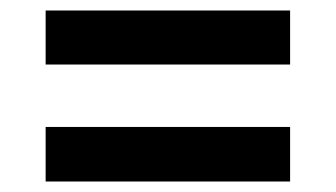

<svg xmlns="http://www.w3.org/2000/svg" viewBox="-20 -488 640 366"><path d="M67 -365V-468H533V-365ZM67 -142V-246H533V-142Z"/></svg>

Font: IBM Plex Arabic SemiBold
Style: Regular
Weight: 600
Designer: Mike Abbink, Paul van der Laan, Pieter van Rosmalen, Wael Morcos, Khajak Apelian
Foundry: Bold Monday
Version: Version 1.0